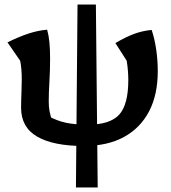

<svg xmlns="http://www.w3.org/2000/svg" viewBox="-20 -634 753 847"><path d="M349 10Q216 10 144.5 -31Q73 -72 73 -159Q73 -171 73.5 -192Q74 -213 75 -237.5Q76 -262 76 -283Q76 -333 69 -366L13 -447Q63 -472 106 -486Q149 -500 188 -503Q195 -478 198 -447.5Q201 -417 201 -374Q201 -324 198 -274.5Q195 -225 195 -187Q195 -162 198.5 -143.5Q202 -125 212 -94L191 -123Q231 -101 271 -92.5Q311 -84 368 -84Q465 -84 505.5 -128Q546 -172 546 -281Q546 -298 544.5 -319.5Q543 -341 539 -366L489 -444Q535 -471 571.5 -484.5Q608 -498 649 -502Q662 -464 669 -416Q676 -368 676 -320Q676 -216 637.5 -142.5Q599 -69 526.5 -29.5Q454 10 349 10ZM315 193 322 -614H403L411 193Z"/></svg>

Font: Piazzolla 24pt
Style: Bold
Weight: 700
Designer: Juan Pablo del Peral
Foundry: Huerta Tipografica
Version: Version 2.005